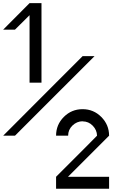

<svg xmlns="http://www.w3.org/2000/svg" viewBox="-40 -853 733 1207"><path d="M645.8 333.3H312.5V258.3Q411.7 158.3 479.2 91.7L570 0Q569.2 -35.8 542.9 -62.9Q516.7 -90 479.2 -90V-90.8Q442.5 -90 415.4 -63.8Q388.3 -37.5 388.3 0H312.5Q312.5 -69.2 361.2 -117.9Q410 -166.7 479.2 -166.7Q548.3 -166.7 597.1 -117.5Q645.8 -68.3 645.8 0L387.5 258.3H645.8ZM220.8 -166.7Q153.3 -98.3 54.2 0H-20Q146.7 -167.5 312.5 -333.3L479.2 -500H554.2Q486.7 -431.7 387.5 -333.3Q320 -265 220.8 -166.7ZM220.8 -833.3V-333.3H145.8V-757.5L54.2 -666.7H-20L145.8 -833.3Z"/></svg>

Font: 0xA000
Style: Regular
Weight: 400
Version: Version 0.1